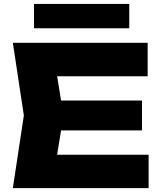

<svg xmlns="http://www.w3.org/2000/svg" viewBox="-20 -971 836 991"><path d="M712.9 -297.9H162.2V-452.1H712.9ZM259.3 -76.4 173.5 -172.5H747.1V0H46.3L103.1 -375L46.3 -750H742.1V-577.5H173.5L259.3 -673.6L307.7 -375ZM155.4 -950.7H647.2V-825.1H155.4Z"/></svg>

Font: Unbounded Variable
Style: Regular
Weight: 400
Designer: Luke Prowse, Jean-Baptiste Morizot, Fátima Lázaro, Florian Runge
Foundry: NaN
Version: Version 1.600;FEAKit 1.0